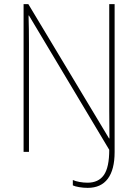

<svg xmlns="http://www.w3.org/2000/svg" viewBox="-20 -734 668 928"><path d="M404 174Q383 174 362.5 170.5Q342 167 332 162V136Q345 142 364.5 145.5Q384 149 403 149Q456 149 482 112Q508 75 508 -10L120 -659H118Q119 -624 119.5 -593Q120 -562 120 -521V0H94V-714H117L507 -65H509Q508 -138 508 -199V-714H534V1Q534 86 501 130Q468 174 404 174Z"/></svg>

Font: Noto Sans Kannada SemiCondensed Thin
Style: Regular
Weight: 100
Width: 4
Designer: Jelle Bosma - Monotype Design Team
Foundry: Monotype Imaging Inc.
Version: Version 2.005; ttfautohint (v1.8.4.7-5d5b)